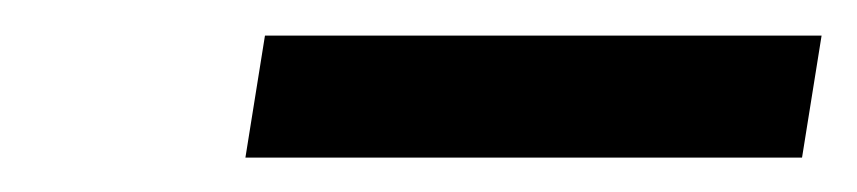

<svg xmlns="http://www.w3.org/2000/svg" viewBox="-20 -726 491 110"><path d="M439.5 -635.7H120.6L131.8 -705.6H450.7Z"/></svg>

Font: Roboto
Style: Italic
Weight: 400
Italic angle: -12°
Designer: Google
Version: Version 2.134; 2016; ttfautohint (v1.6)